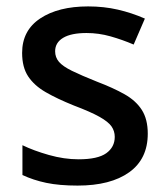

<svg xmlns="http://www.w3.org/2000/svg" viewBox="-20 -569 524 599"><path d="M441 -152Q441 -73 383 -31.5Q325 10 222 10Q165 10 124.5 1.5Q84 -7 50 -23V-116Q85 -99 132.5 -85.5Q180 -72 225 -72Q285 -72 311.5 -91Q338 -110 338 -142Q338 -160 328 -174.5Q318 -189 290.5 -204.5Q263 -220 210 -240Q158 -261 122.5 -281.5Q87 -302 68 -330.5Q49 -359 49 -404Q49 -474 105.5 -511.5Q162 -549 255 -549Q304 -549 347.5 -539Q391 -529 432 -511L397 -430Q362 -445 325 -455.5Q288 -466 250 -466Q202 -466 177 -451Q152 -436 152 -409Q152 -390 164 -376Q176 -362 204.5 -348Q233 -334 283 -314Q333 -295 368.5 -275Q404 -255 422.5 -226Q441 -197 441 -152Z"/></svg>

Font: Noto Sans Tamil Medium
Style: Regular
Weight: 500
Designer: Jelle Bosma - Monotype Design Team
Foundry: Monotype Imaging Inc.
Version: Version 2.004; ttfautohint (v1.8.4.7-5d5b)